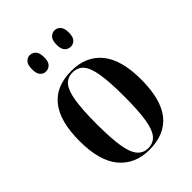

<svg xmlns="http://www.w3.org/2000/svg" viewBox="-221 -851 962 962"><g transform="rotate(-45 260.5 -370.0)"><path d="M259 10Q158 10 100 -59Q42 -128 42 -269Q42 -547 262 -547Q365 -547 422 -478Q479 -409 479 -269Q479 -127 423.5 -58.5Q368 10 259 10ZM261 0Q297 0 318.5 -25.5Q340 -51 349.5 -110Q359 -169 359 -269Q359 -369 349.5 -428Q340 -487 318.5 -512Q297 -537 260 -537Q224 -537 203 -512Q182 -487 172.5 -428Q163 -369 163 -269Q163 -169 172.5 -110Q182 -51 204 -25.5Q226 0 261 0ZM346 -634Q328 -634 315 -647Q302 -660 302 -691Q302 -723 315 -736.5Q328 -750 346 -750Q363 -750 376 -736.5Q389 -723 389 -691Q389 -660 376 -647Q363 -634 346 -634ZM170 -634Q153 -634 140.5 -647Q128 -660 128 -691Q128 -723 140.5 -736.5Q153 -750 170 -750Q188 -750 201 -736.5Q214 -723 214 -691Q214 -660 201 -647Q188 -634 170 -634Z"/></g></svg>

Font: Noto Serif Display Condensed SemiBold
Style: Regular
Weight: 600
Width: 3
Designer: Monotype Design Team
Foundry: Monotype Imaging Inc.
Version: Version 2.009